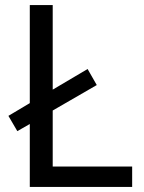

<svg xmlns="http://www.w3.org/2000/svg" viewBox="-20 -734 564 754"><path d="M13 -279 97 -329V-714H187V-382L324 -463L360 -400L187 -300V-80H499V0H97V-247L48 -219Z"/></svg>

Font: BC Sans
Style: Regular
Weight: 400
Designer: Monotype Design Team
Province of B.C.
Foundry: Monotype Imaging Inc.
Version: Version 2.000;GOOG;noto-source:20170915:90ef993387c0